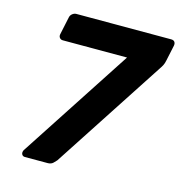

<svg xmlns="http://www.w3.org/2000/svg" viewBox="-104 -794 836 887"><g transform="rotate(15 313.5 -350.0)"><path d="M94 0Q85 0 80.5 -6.5Q76 -13 78 -22Q79 -27 82 -31L431 -566H124Q114 -566 108.5 -573Q103 -580 105 -590L123 -675Q125 -686 134 -693Q143 -700 153 -700H606Q618 -700 623 -693Q628 -686 626 -675L610 -600Q607 -585 602 -575.5Q597 -566 590 -556L243 -24Q238 -18 228.5 -9Q219 0 203 0Z"/></g></svg>

Font: Rubik Light SemiBold
Style: Italic
Weight: 600
Italic angle: -12°
Version: Version 2.104